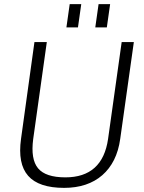

<svg xmlns="http://www.w3.org/2000/svg" viewBox="-20 -904 696 931"><path d="M291 7Q168 7 116.5 -51.5Q65 -110 82 -231L147 -700H207L141 -230Q128 -132 164.5 -88Q201 -44 297 -44Q477 -44 504 -230L570 -700H629L563 -231Q555 -173 533 -129Q511 -85 476 -54.5Q441 -24 394.5 -8.5Q348 7 291 7ZM374 -884 358 -771H302L318 -884ZM514 -884 498 -771H442L458 -884Z"/></svg>

Font: Pathway Extreme 28pt ExtraLight
Style: Italic
Weight: 250
Italic angle: -8°
Designer: Eduardo Rodriguez Tunni
Foundry: Eduardo Rodriguez Tunni
Version: Version 1.001;gftools[0.9.26]